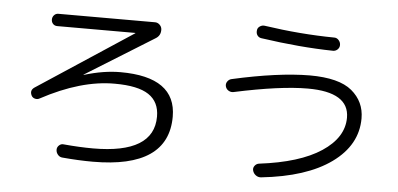

<svg xmlns="http://www.w3.org/2000/svg" viewBox="-53 -872 2106 1017"><g transform="rotate(5 1000.0 -364.0)"><path d="M160.2 -276.4Q149.4 -270.5 136.7 -273.9Q124 -277.3 118.2 -288.1Q104.5 -315.4 128.9 -332L635.7 -665Q636.7 -665 636.7 -666L635.7 -667H220.7Q207 -667 198.2 -676.3Q189.5 -685.5 189.5 -699.2Q189.5 -712.9 198.7 -722.7Q208 -732.4 220.7 -732.4H735.4Q749 -732.4 759.8 -722.2Q770.5 -711.9 771.5 -698.2Q773.4 -664.1 744.1 -647.5L381.8 -422.9V-421.9H383.8Q486.3 -453.1 576.2 -453.1Q872.1 -453.1 872.1 -242.2Q872.1 32.2 470.7 32.2Q394.5 32.2 308.6 24.4Q293.9 23.4 284.2 11.7Q274.4 0 274.4 -14.6Q274.4 -28.3 285.2 -38.1Q295.9 -47.9 309.6 -45.9Q394.5 -38.1 465.8 -38.1Q789.1 -38.1 789.1 -235.4Q789.1 -313.5 731.9 -351.6Q674.8 -389.6 551.8 -389.6Q372.1 -390.6 160.2 -276.4Z M1181.6 -400.4Q1168 -397.5 1155.3 -404.8Q1142.6 -412.1 1138.7 -426.3Q1134.8 -440.4 1143.1 -452.6Q1151.4 -464.8 1165 -467.8Q1408.2 -522.5 1576.2 -523.4Q1732.4 -523.4 1800.8 -466.3Q1869.1 -409.2 1869.1 -320.3Q1869.1 -178.7 1737.3 -83.5Q1605.5 11.7 1365.2 37.1Q1349.6 38.1 1337.4 28.8Q1325.2 19.5 1321.3 4.9Q1317.4 -8.8 1326.2 -20.5Q1335 -32.2 1348.6 -34.2Q1563.5 -60.5 1677.7 -136.2Q1792 -211.9 1792 -317.4Q1792 -453.1 1572.3 -453.1Q1425.8 -453.1 1181.6 -400.4ZM1315.4 -764.6Q1505.9 -736.3 1688.5 -734.4Q1702.1 -734.4 1711.9 -723.1Q1721.7 -711.9 1721.7 -697.8Q1721.7 -683.6 1711.4 -673.8Q1701.2 -664.1 1687.5 -664.1Q1511.7 -667 1303.7 -697.3Q1290 -699.2 1282.2 -710Q1274.4 -720.7 1276.4 -736.3Q1277.3 -750 1289.6 -758.3Q1301.8 -766.6 1315.4 -764.6Z"/></g></svg>

Font: Rounded Mgen+ 1m regular
Style: Regular
Weight: 400
Designer: [Source Han Sans]
Ryoko NISHIZUKA  (kana & ideographs); Paul D. Hunt (Latin, Greek & Cyrillic); Wenlong ZHANG  (bopomofo
Version: Version 1.059.20150602